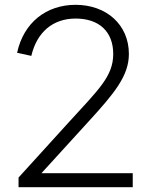

<svg xmlns="http://www.w3.org/2000/svg" viewBox="-20 -777 629 797"><path d="M57 0H531V-58H152L348 -273C456 -391 515 -463 515 -553C515 -675 421 -757 294 -757C172 -757 78 -683 51 -558L110 -545C133 -643 199 -700 294 -700C391 -700 450 -646 450 -553C450 -460 389 -405 266 -270L57 -40Z"/></svg>

Font: Mluvka Light
Style: Regular
Weight: 300
Designer: Modified by Jiří Krblich, Original typeface by Gumpita Rahayu
Foundry: Gumpita Rahayu & Jiří Krblich
Version: Version 2.000;Glyphs 3.1.1 (3134)